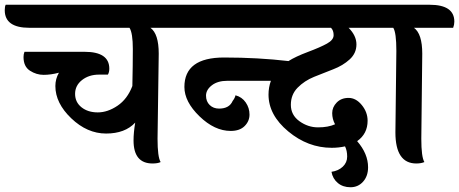

<svg xmlns="http://www.w3.org/2000/svg" viewBox="-102 -682 1932 808"><path d="M566 -456 561 -98Q561 -21 574 0Q562 6 540 6Q460 6 460 -91Q460 -124 467 -166Q424 -120 344.5 -120Q265 -120 198 -184Q131 -248 131 -320Q131 -350 146 -376Q112 -367 81.5 -367Q51 -367 24 -384.5Q-3 -402 -3 -442Q-3 -454 1 -464H254Q358 -464 358 -393Q358 -378 352 -368H315Q272 -368 243 -345Q214 -322 214 -287Q214 -252 241 -230.5Q268 -209 309.5 -209Q351 -209 392.5 -237Q434 -265 455 -320Q457 -408 457 -475.5Q457 -543 443 -565H22Q-82 -565 -82 -639Q-82 -655 -78 -662H596Q700 -662 700 -591Q700 -578 695 -565H531Q566 -540 566 -456Z M1413 -662Q1517 -662 1517 -591Q1517 -578 1512 -565H1365Q1398 -532 1398 -495Q1398 -458 1369.5 -432Q1341 -406 1300.5 -390.5Q1260 -375 1219.5 -358.5Q1179 -342 1150.5 -313Q1122 -284 1122 -241Q1122 -198 1158 -172Q1194 -146 1236.5 -146Q1279 -146 1308 -159Q1296 -181 1296 -206Q1296 -231 1315 -250.5Q1334 -270 1365 -270Q1396 -270 1420.5 -240Q1445 -210 1445 -174Q1445 -119 1401 -88Q1447 -35 1447 22Q1447 59 1426 82.5Q1405 106 1373 106Q1341 106 1319.5 88Q1298 70 1293 41Q1322 37 1340.5 19.5Q1359 2 1359 -23Q1359 -48 1350 -66Q1323 -60 1294 -60Q1194 -60 1111 -129Q1028 -198 1028 -284Q1028 -314 1038 -342H855Q814 -342 789.5 -323Q765 -304 765 -279.5Q765 -255 780.5 -240Q796 -225 820 -225Q863 -225 877 -257Q887 -270 889 -281Q916 -274 932 -251Q948 -228 948 -200Q948 -172 927.5 -151.5Q907 -131 869 -131Q801 -131 737.5 -192.5Q674 -254 674 -316Q674 -440 841 -440Q984 -440 1112 -425Q1142 -444 1194 -463.5Q1246 -483 1274 -498.5Q1302 -514 1302 -534Q1302 -554 1291 -565H692Q587 -565 587 -639Q587 -652 591 -662Z M1562 -125 1566 -468Q1566 -545 1553 -565H1514Q1409 -565 1409 -639Q1409 -652 1413 -662H1706Q1810 -662 1810 -591Q1810 -578 1805 -565H1640Q1675 -540 1675 -456L1671 -98Q1671 -21 1684 0Q1670 6 1650 6Q1562 6 1562 -125Z"/></svg>

Font: Laila SemiBold
Style: Regular
Weight: 600
Designer: Hitesh Malaviya
Foundry: Indian Type Foundry
Version: Version 1.302;PS 1.0;hotconv 1.0.78;makeotf.lib2.5.61930; tt